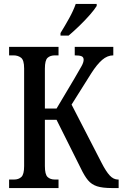

<svg xmlns="http://www.w3.org/2000/svg" viewBox="-20 -951 620 971"><path d="M286 -771V-784Q309 -821 330 -859Q351 -897 363 -931H469V-921Q459 -904 435 -876.5Q411 -849 381.5 -820.5Q352 -792 327 -771ZM26 0V-43H51Q74 -43 88 -56Q102 -69 102 -111V-605Q102 -647 86.5 -659Q71 -671 48 -671H26V-714H276V-671H258Q234 -671 220.5 -658.5Q207 -646 207 -604V-402H266L357 -555Q383 -599 393 -617.5Q403 -636 403 -649Q403 -662 392.5 -666.5Q382 -671 358 -671V-714H553V-671Q523 -671 496.5 -648Q470 -625 442 -581L342 -422L494 -127Q516 -84 535 -63.5Q554 -43 577 -43H580V0H546Q498 0 470.5 -9Q443 -18 425 -39.5Q407 -61 388 -101L266 -345H207V-111Q207 -69 220.5 -56Q234 -43 258 -43H276V0Z"/></svg>

Font: Noto Serif ExtraCondensed Medium
Style: Regular
Weight: 500
Width: 2
Designer: Monotype Design Team
Foundry: Monotype Imaging Inc.
Version: Version 2.015